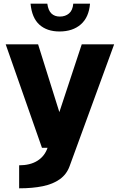

<svg xmlns="http://www.w3.org/2000/svg" viewBox="-20 -941 652 1043"><path d="M84 -43Q113 -43 138 -49Q163 -55 183 -67.5Q203 -80 217 -98Q231 -116 239 -140L424 -700H600L358 -38Q342 6 305 32.5Q268 59 212.5 70.5Q157 82 84 82ZM11 -700H187L362 -142L260 -138H208ZM237 -921Q242 -884 259.5 -867.5Q277 -851 305 -851Q335 -851 355 -868Q375 -885 378 -921H469Q463 -847 419 -808.5Q375 -770 303 -770Q235 -770 194 -807Q153 -844 146 -921Z"/></svg>

Font: Moderustic
Style: Bold
Weight: 700
Designer: Tural Alisoy
Foundry: TAFT Foundry
Version: Version 2.120